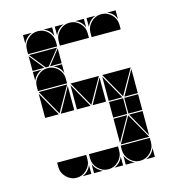

<svg xmlns="http://www.w3.org/2000/svg" viewBox="-100 -744 767 829"><g transform="rotate(-15 284.0 -329.5)"><path d="M284 -657Q311 -657 330 -638Q349 -619 349 -592V-572H219V-592Q219 -618 238.5 -637.5Q258 -657 284 -657ZM142 -492Q169 -492 188 -473Q207 -454 207 -427V-407H77V-427Q77 -453 96.5 -472.5Q116 -492 142 -492ZM142 -657Q169 -657 188 -638Q207 -619 207 -592V-572H77V-592Q77 -618 96.5 -637.5Q116 -657 142 -657ZM426 -657Q453 -657 472 -638Q491 -619 491 -592V-572H361V-592Q361 -618 380.5 -637.5Q400 -657 426 -657ZM426 -2Q400 -2 380.5 -21.5Q361 -41 361 -67V-87H491V-67Q491 -41 471.5 -21.5Q452 -2 426 -2ZM142 -2Q116 -2 96.5 -21.5Q77 -41 77 -67V-87H207V-67Q207 -41 187.5 -21.5Q168 -2 142 -2ZM284 -2Q258 -2 238.5 -21.5Q219 -41 219 -67V-87H349V-67Q349 -41 329.5 -21.5Q310 -2 284 -2ZM363 -92 426 -205 490 -92ZM348 -402 284 -290 221 -402ZM206 -402 142 -290 79 -402ZM490 -402 426 -290 363 -402ZM205 -567 149 -497H136L80 -567ZM424 -212H361V-282H424ZM491 -212H429V-282H491ZM77 -287V-395L138 -287ZM361 -287V-395L422 -287ZM219 -287V-395L280 -287ZM361 -207H422L361 -99ZM207 -287H147L207 -395ZM349 -287H289L349 -395ZM491 -207V-99L431 -207ZM491 -287H431L491 -395ZM77 -497V-563L130 -497ZM207 -497H155L207 -563ZM219 -42Q231 -14 259 -2H219ZM361 -42Q373 -14 401 -2H361ZM310 -2Q324 -8 334 -18Q344 -28 349 -42V-2ZM361 -657H401Q387 -652 377 -642Q367 -632 361 -618ZM77 -492H117Q103 -487 93 -477Q83 -467 77 -453ZM168 -2Q182 -8 192 -18Q202 -28 207 -42V-2ZM219 -657H259Q245 -652 235 -642Q225 -632 219 -618ZM77 -657H117Q103 -652 93 -642Q83 -632 77 -618ZM452 -2Q466 -8 476 -18Q486 -28 491 -42V-2ZM349 -657V-618Q339 -647 310 -657ZM491 -657V-618Q481 -647 452 -657ZM207 -492V-453Q197 -482 168 -492ZM207 -657V-618Q197 -647 168 -657Z"/></g></svg>

Font: CAT DyFa
Style: Regular
Weight: 400
Designer: Peter Wiegel
Foundry: Peter Wiegel
Version: Version 1.001; ttfautohint (v1.3)